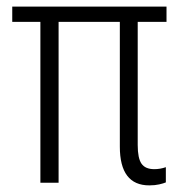

<svg xmlns="http://www.w3.org/2000/svg" viewBox="-20 -552 543 580"><path d="M431 8Q342 8 342 -109V-486H157V0H102V-486H17V-532H483V-486H396V-114Q396 -74 407.5 -57.5Q419 -41 446 -41Q464 -41 481 -47V-1Q474 2 461 5Q448 8 431 8Z"/></svg>

Font: Noto Sans Condensed Light
Style: Regular
Weight: 300
Width: 3
Designer: Monotype Design Team
Foundry: Monotype Imaging Inc.
Version: Version 2.013; ttfautohint (v1.8.4.7-5d5b)